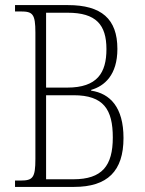

<svg xmlns="http://www.w3.org/2000/svg" viewBox="-20 -734 569 754"><path d="M39 0H271C402 0 465 -62 465 -192C465 -313 412 -367 338 -378V-381C390 -396 441 -439 441 -542C441 -660 378 -714 247 -714H39V-689H61C108 -689 119 -680 119 -606V-110C119 -36 109 -25 61 -25H39ZM244 -390H161V-684H246C357 -684 398 -637 398 -541C398 -448 362 -390 244 -390ZM268 -30H161V-360H269C387 -360 423 -304 423 -194C423 -83 381 -30 268 -30Z"/></svg>

Font: Noto Serif Georgian Condensed ExtraLight
Style: Regular
Weight: 200
Width: 3
Designer: Monotype Design Team, Akaki Razmadze
Foundry: Google LLC
Version: Version 2.003